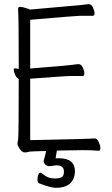

<svg xmlns="http://www.w3.org/2000/svg" viewBox="-20 -727 540 922"><path d="M220 71Q205 71 197.5 63Q190 55 190 45Q191 39 202 -2Q126 0 122 1Q110 5 99 5Q86 5 75 -11.5Q64 -28 64 -36Q64 -44 67 -57.5Q70 -71 70 -345V-348L68 -349Q58 -355 52 -369.5Q46 -384 46 -393Q46 -399 53 -399L70 -396V-402Q70 -643 67 -679V-685Q67 -694 76 -694Q89 -694 115 -685L124 -681Q370 -703 371 -703Q399 -707 406 -707Q419 -707 426.5 -691Q434 -675 434 -663Q434 -651 425 -651H361Q346 -651 125 -632V-398Q302 -412 326 -415.5Q350 -419 358 -419Q370 -419 377.5 -403Q385 -387 385 -374.5Q385 -362 377 -362H313Q299 -362 125 -349V-54Q416 -60 436 -62Q446 -62 454 -45Q462 -28 462 -15.5Q462 -3 454 -3Q422 -6 377 -6L253 -4L247 33H264Q340 33 340 97Q336 175 247 175Q221 174 167 153Q160 148 160 135.5Q160 123 164 112.5Q168 102 173 102Q177 102 178 103Q196 118 210 124Q224 130 244.5 130Q265 130 276 124Q287 118 287 97Q287 67 252 67Q252 67 249 67Q246 67 220 71Z"/></svg>

Font: Moon Stars Kai T HW Light
Style: Regular
Weight: 300
Designer: GuiWonder
Version: Version 1.101